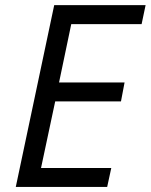

<svg xmlns="http://www.w3.org/2000/svg" viewBox="-20 -734 592 754"><path d="M400.9 0H42L192.9 -713.9H551.8L536.1 -639.2H259.8L211.9 -410.2H469.2L455.1 -335.9H196.8L141.1 -74.2H417Z"/></svg>

Font: CAA NEO Sans
Style: Italic
Weight: 400
Italic angle: -12°
Version: Version 1.10